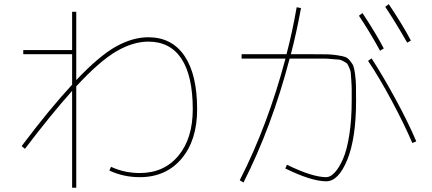

<svg xmlns="http://www.w3.org/2000/svg" viewBox="-20 -836 2040 906"><path d="M320.3 -780.3H339.8V-458Q449.2 -573.2 527.8 -616.7Q606.4 -660.2 679.7 -660.2Q791 -660.2 850.6 -572.3Q910.2 -484.4 910.2 -320.3Q910.2 -173.8 836.4 -86.9Q762.7 0 639.6 0Q562.5 0 496.1 -31.2L503.9 -48.8Q567.4 -19.5 639.6 -19.5Q753.9 -19.5 821.8 -101.1Q889.6 -182.6 889.6 -320.3Q889.6 -477.5 836.4 -558.6Q783.2 -639.6 679.7 -639.6Q608.4 -639.6 529.8 -594.2Q451.2 -548.8 339.8 -428.7V49.8H320.3V-407.2Q221.7 -296.9 97.7 -133.8L82 -146.5Q211.9 -319.3 320.3 -436.5V-580.1H89.8V-599.6H320.3Z M1673.8 -761.7 1690.4 -774.4Q1754.9 -676.8 1791 -607.4L1773.4 -596.7Q1723.6 -687.5 1673.8 -761.7ZM1797.9 -803.7 1814.5 -816.4Q1881.8 -715.8 1918.9 -644.5L1901.4 -634.8Q1848.6 -727.5 1797.9 -803.7ZM1660.2 -360.4Q1660.2 -183.6 1618.7 -82Q1577.1 19.5 1519.5 19.5Q1450.2 19.5 1326.2 -41L1334 -58.6Q1454.1 0 1519.5 0Q1539.1 0 1559.6 -22Q1580.1 -43.9 1598.6 -85.9Q1617.2 -127.9 1628.4 -200.2Q1639.6 -272.5 1639.6 -360.4Q1639.6 -398.4 1639.6 -414.6Q1639.6 -430.7 1637.7 -457Q1635.7 -483.4 1635.3 -492.2Q1634.8 -501 1627.9 -516.6Q1621.1 -532.2 1618.2 -535.6Q1615.2 -539.1 1601.1 -546.9Q1586.9 -554.7 1579.1 -554.7Q1571.3 -554.7 1547.9 -557.1Q1524.4 -559.6 1509.3 -559.6Q1494.1 -559.6 1460 -559.6H1346.7Q1262.7 -238.3 1128.9 25.4L1111.3 14.6Q1244.1 -246.1 1327.1 -559.6H1120.1V-580.1H1332Q1360.4 -688.5 1379.9 -801.8L1400.4 -797.9Q1377.9 -675.8 1352.5 -580.1H1460Q1502 -580.1 1524.4 -579.6Q1546.9 -579.1 1571.8 -575.2Q1596.7 -571.3 1608.4 -567.4Q1620.1 -563.5 1631.8 -549.3Q1643.6 -535.2 1647.9 -522.9Q1652.3 -510.7 1655.8 -483.4Q1659.2 -456.1 1659.7 -431.2Q1660.2 -406.2 1660.2 -360.4ZM1716.8 -548.8 1733.4 -560.5Q1786.1 -479.5 1846.2 -369.1Q1906.2 -258.8 1944.3 -168.9L1925.8 -161.1Q1886.7 -252 1828.1 -361.3Q1769.5 -470.7 1716.8 -548.8Z"/></svg>

Font: Mgen+ 1m thin
Style: Regular
Weight: 100
Designer: [Source Han Sans]
Ryoko NISHIZUKA  (kana & ideographs); Paul D. Hunt (Latin, Greek & Cyrillic); Wenlong ZHANG  (bopomofo
Version: Version 1.059.20150602